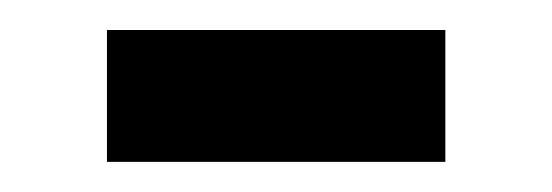

<svg xmlns="http://www.w3.org/2000/svg" viewBox="-20 -354 368 128"><path d="M276.9 -246.1H51.3V-334H276.9Z"/></svg>

Font: Khula Semibold
Style: Regular
Weight: 600
Designer: Erin McLaughlin, Steve Matteson
Version: Version 1.000;PS 1.0;hotconv 1.0.72;makeotf.lib2.5.5900